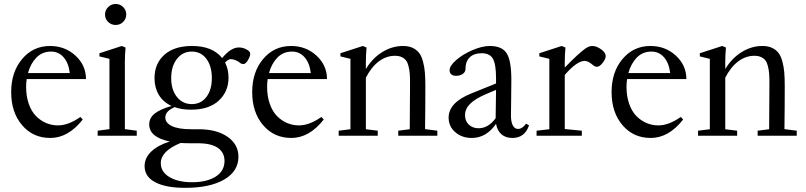

<svg xmlns="http://www.w3.org/2000/svg" viewBox="-20 -675 4008 955"><path d="M230 11.2Q144 11.2 89.8 -52.5Q35.6 -116.2 35.6 -216.8Q35.6 -316.9 90.1 -381.6Q144.5 -446.3 229 -446.3Q303.2 -446.3 355.5 -398.2Q407.7 -350.1 407.7 -281.7H112.8Q109.9 -262.7 109.9 -243.7Q109.9 -196.3 123 -158.7Q136.2 -121.1 158.7 -98.1Q181.2 -75.2 209.2 -63.2Q237.3 -51.3 268.6 -51.3Q320.3 -51.3 379.9 -93.3L391.6 -80.6Q319.8 11.2 230 11.2ZM233.9 -418.5Q189.9 -418.5 160.9 -388.4Q131.8 -358.4 119.1 -311.5H327.1Q321.3 -361.8 296.4 -390.1Q271.5 -418.5 233.9 -418.5Z M502.4 -603Q502.4 -624.5 518.1 -639.9Q533.7 -655.3 555.2 -655.3Q577.1 -655.3 592.5 -640.1Q607.9 -625 607.9 -603Q607.9 -581.1 592.5 -565.9Q577.1 -550.8 555.2 -550.8Q533.2 -550.8 517.8 -565.9Q502.4 -581.1 502.4 -603ZM465.8 0V-24.9L524.4 -32.7V-382.3L474.6 -394.5V-410.2L585.9 -446.3L604.5 -438.5Q601.1 -400.9 601.1 -366.2V-32.7L660.2 -24.9V0Z M930.2 -129.4Q883.8 -129.4 848.6 -142.1Q802.2 -122.1 802.2 -90.8Q802.2 -64 834.5 -48.1Q866.7 -32.2 931.2 -32.2H968.3Q1058.1 -32.2 1112.1 5.6Q1166 43.5 1166 104.5Q1166 176.8 1095.2 218Q1024.4 259.3 900.9 259.3Q804.7 259.3 752 231.4Q699.2 203.6 699.2 151.4Q699.2 110.4 732.2 78.9Q765.1 47.4 824.7 28.8Q722.2 7.8 722.2 -56.2Q722.2 -88.9 750 -110.6Q777.8 -132.3 833.5 -147.9Q791.5 -167 770 -203.1Q748.5 -239.3 748.5 -286.1Q748.5 -358.4 797.4 -402.3Q846.2 -446.3 935.5 -446.3Q1037.1 -446.3 1085 -386.2Q1127.9 -439 1168.5 -439Q1191.4 -439 1212.4 -425.3Q1224.6 -417.5 1224.6 -407.2Q1224.6 -395 1213.1 -375.7Q1201.7 -356.4 1190.9 -356.4Q1179.7 -356.4 1170.9 -364.7Q1164.6 -370.6 1151.1 -375.7Q1137.7 -380.9 1128.9 -380.9Q1114.3 -380.9 1099.6 -363.8Q1116.7 -329.6 1116.7 -289.1Q1116.7 -219.2 1067.9 -174.3Q1019 -129.4 930.2 -129.4ZM934.1 -157.2Q979.5 -157.2 1006.6 -192.6Q1033.7 -228 1033.7 -286.6Q1033.7 -345.7 1006.8 -382.1Q980 -418.5 934.1 -418.5Q888.2 -418.5 859.9 -381.8Q831.5 -345.2 831.5 -286.6Q831.5 -228.5 859.9 -192.9Q888.2 -157.2 934.1 -157.2ZM779.8 136.7Q779.8 180.2 823 205.8Q866.2 231.4 935.1 231.4Q1008.3 231.4 1052.5 203.6Q1096.7 175.8 1096.7 125.5Q1096.7 83.5 1063.5 60.5Q1030.3 37.6 964.8 37.6H927.2Q900.9 37.6 878.4 36.1Q779.8 76.2 779.8 136.7Z M1428.7 11.2Q1342.8 11.2 1288.6 -52.5Q1234.4 -116.2 1234.4 -216.8Q1234.4 -316.9 1288.8 -381.6Q1343.3 -446.3 1427.7 -446.3Q1502 -446.3 1554.2 -398.2Q1606.4 -350.1 1606.4 -281.7H1311.5Q1308.6 -262.7 1308.6 -243.7Q1308.6 -196.3 1321.8 -158.7Q1335 -121.1 1357.4 -98.1Q1379.9 -75.2 1408 -63.2Q1436 -51.3 1467.3 -51.3Q1519 -51.3 1578.6 -93.3L1590.3 -80.6Q1518.6 11.2 1428.7 11.2ZM1432.6 -418.5Q1388.7 -418.5 1359.6 -388.4Q1330.6 -358.4 1317.9 -311.5H1525.9Q1520 -361.8 1495.1 -390.1Q1470.2 -418.5 1432.6 -418.5Z M1664.6 0V-24.9L1723.1 -32.2V-382.3L1673.3 -394.5V-410.2L1784.7 -446.3L1803.2 -438.5Q1799.8 -400.9 1799.8 -366.2V-331.5Q1832 -385.3 1881.1 -415.8Q1930.2 -446.3 1984.9 -446.3Q2012.7 -446.3 2032.5 -437Q2052.2 -427.7 2064.5 -411.9Q2076.7 -396 2083.7 -369.9Q2090.8 -343.8 2093.3 -315.4Q2095.7 -287.1 2095.7 -247.1Q2095.7 -138.2 2094.2 -32.7L2155.3 -24.9V0H1960.9V-24.9L2018.1 -32.2Q2019.5 -259.3 2019.5 -262.7Q2019.5 -290 2018.1 -308.6Q2016.6 -327.1 2012.2 -345.2Q2007.8 -363.3 1999.8 -374Q1991.7 -384.8 1978 -391.1Q1964.4 -397.5 1944.8 -397.5Q1901.4 -397.5 1864.3 -369.6Q1827.1 -341.8 1799.8 -288.6V-32.2L1858.9 -24.9V0Z M2326.7 11.2Q2277.3 11.2 2244.4 -17.6Q2211.4 -46.4 2211.4 -89.8Q2211.4 -165 2324.7 -210.4L2447.3 -259.8V-285.2Q2447.3 -356 2431.6 -383.1Q2416 -410.2 2375.5 -410.2Q2337.4 -410.2 2316.4 -389.9Q2295.4 -369.6 2295.4 -332.5Q2295.4 -317.4 2282.2 -307.6Q2269 -297.9 2248 -297.9Q2232.9 -297.9 2224.6 -305.2Q2216.3 -312.5 2216.3 -325.7Q2216.3 -348.1 2249.8 -377Q2283.2 -405.8 2330.8 -426Q2378.4 -446.3 2416 -446.3Q2477.1 -446.3 2500.2 -409.9Q2523.4 -373.5 2523.4 -277.8Q2523.4 -244.1 2522.5 -183.1Q2521.5 -122.1 2521.5 -103Q2521 -70.3 2530.3 -52Q2539.6 -33.7 2556.2 -33.7Q2578.1 -33.7 2596.7 -60.1L2611.3 -51.3Q2590.3 11.2 2528.3 11.2Q2495.1 11.2 2474.1 -7.1Q2453.1 -25.4 2447.3 -59.1Q2398.9 11.2 2326.7 11.2ZM2293 -102.1Q2293 -73.2 2311.8 -55.2Q2330.6 -37.1 2360.4 -37.1Q2408.7 -37.1 2445.3 -86.9V-87.4Q2445.8 -110.8 2446.3 -157.7Q2446.8 -204.6 2447.3 -228L2398.9 -207.5Q2343.8 -184.1 2318.4 -158.7Q2293 -133.3 2293 -102.1Z M2648.9 0V-24.9L2712.4 -32.2V-382.3L2662.6 -394.5V-410.2L2773.9 -446.3L2792.5 -438.5Q2789.1 -400.9 2789.1 -366.2V-338.9Q2857.4 -409.2 2889.6 -432.1Q2909.2 -446.3 2925.8 -446.3Q2946.8 -446.3 2969.7 -429.9Q2992.7 -413.6 2992.7 -395.5Q2992.7 -381.3 2977.5 -362.1Q2962.4 -342.8 2948.7 -342.8Q2939 -342.8 2927.7 -352.5Q2905.8 -372.1 2888.2 -372.1Q2849.6 -372.1 2789.1 -302.2V-33.2L2874 -24.9V0Z M3216.3 11.2Q3130.4 11.2 3076.2 -52.5Q3022 -116.2 3022 -216.8Q3022 -316.9 3076.4 -381.6Q3130.9 -446.3 3215.3 -446.3Q3289.6 -446.3 3341.8 -398.2Q3394 -350.1 3394 -281.7H3099.1Q3096.2 -262.7 3096.2 -243.7Q3096.2 -196.3 3109.4 -158.7Q3122.6 -121.1 3145 -98.1Q3167.5 -75.2 3195.6 -63.2Q3223.6 -51.3 3254.9 -51.3Q3306.6 -51.3 3366.2 -93.3L3377.9 -80.6Q3306.2 11.2 3216.3 11.2ZM3220.2 -418.5Q3176.3 -418.5 3147.2 -388.4Q3118.2 -358.4 3105.5 -311.5H3313.5Q3307.6 -361.8 3282.7 -390.1Q3257.8 -418.5 3220.2 -418.5Z M3452.1 0V-24.9L3510.7 -32.2V-382.3L3460.9 -394.5V-410.2L3572.3 -446.3L3590.8 -438.5Q3587.4 -400.9 3587.4 -366.2V-331.5Q3619.6 -385.3 3668.7 -415.8Q3717.8 -446.3 3772.5 -446.3Q3800.3 -446.3 3820.1 -437Q3839.8 -427.7 3852.1 -411.9Q3864.3 -396 3871.3 -369.9Q3878.4 -343.8 3880.9 -315.4Q3883.3 -287.1 3883.3 -247.1Q3883.3 -138.2 3881.8 -32.7L3942.9 -24.9V0H3748.5V-24.9L3805.7 -32.2Q3807.1 -259.3 3807.1 -262.7Q3807.1 -290 3805.7 -308.6Q3804.2 -327.1 3799.8 -345.2Q3795.4 -363.3 3787.4 -374Q3779.3 -384.8 3765.6 -391.1Q3752 -397.5 3732.4 -397.5Q3689 -397.5 3651.9 -369.6Q3614.7 -341.8 3587.4 -288.6V-32.2L3646.5 -24.9V0Z"/></svg>

Font: Elstob
Style: Regular
Weight: 400
Designer: Peter S. Baker
Version: Version 1.015